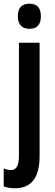

<svg xmlns="http://www.w3.org/2000/svg" viewBox="-42 -773 294 1033"><path d="M54 -685C54 -641 76 -618 117 -618C157 -618 178 -641 178 -685C178 -729 159 -753 117 -753C74 -753 54 -730 54 -685ZM40 240C124 239 171 186 171 68V-543H60V64C60 117 47 142 16 142C4 142 -9 139 -22 133V230C-4 237 18 240 40 240Z"/></svg>

Font: Noto Sans Devanagari ExtraCondensed SemiBold
Style: Regular
Weight: 600
Width: 2
Designer: Jelle Bosma - Monotype Design Team
Foundry: Monotype Imaging Inc.
Version: Version 2.004